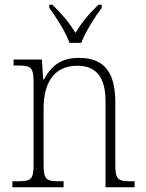

<svg xmlns="http://www.w3.org/2000/svg" viewBox="-20 -786 611 806"><path d="M272 -606H321C338 -651 378 -715 407 -753V-766H393C350 -724 324 -693 297 -648C269 -693 243 -724 200 -766H187V-753C215 -715 256 -651 272 -606ZM32 0H247V-25H236C173 -25 163 -30 163 -98V-331C163 -432 202 -510 305 -510C392 -510 423 -450 423 -361V0H545V-25H536C474 -25 464 -30 464 -99V-357C464 -484 416 -543 312 -543C244 -543 200 -518 165 -453H161L156 -536H37V-511H53C109 -511 121 -506 121 -438V-99C121 -30 111 -25 48 -25H32Z"/></svg>

Font: Noto Serif Devanagari SemiCondensed ExtraLight
Style: Regular
Weight: 200
Width: 4
Designer: Universal Thirst, Indian Type Foundry and the Monotype Design Team
Foundry: Monotype Imaging Inc.
Version: Version 2.004